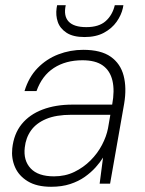

<svg xmlns="http://www.w3.org/2000/svg" viewBox="-20 -704 557 736"><path d="M176 12Q121 12 86.5 -9Q52 -30 37.5 -63.5Q23 -97 27 -135Q33 -191 63 -228Q93 -265 143 -284Q193 -303 258 -303H410Q420 -357 411 -395Q402 -433 374 -453Q346 -473 296 -473Q232 -473 186.5 -443.5Q141 -414 120 -355H74Q90 -408 124 -443Q158 -478 203.5 -495.5Q249 -513 299 -513Q367 -513 404.5 -486.5Q442 -460 454 -413.5Q466 -367 456 -307L402 0H362L375 -100Q364 -82 346.5 -62.5Q329 -43 305 -26Q281 -9 249 1.5Q217 12 176 12ZM187 -28Q230 -28 265 -45Q300 -62 327 -89Q354 -116 371 -148.5Q388 -181 394 -212L403 -264H254Q195 -264 157 -248Q119 -232 99 -204Q79 -176 75 -139Q69 -89 97.5 -58.5Q126 -28 187 -28ZM304 -562Q260 -562 235 -578.5Q210 -595 201.5 -620Q193 -645 197 -673L199 -684H232Q223 -643 243 -621.5Q263 -600 311 -600Q359 -600 385 -623Q411 -646 420 -684H453L451 -673Q445 -646 427 -620.5Q409 -595 378.5 -578.5Q348 -562 304 -562Z"/></svg>

Font: DM Sans 18pt ExtraLight
Style: Italic
Weight: 250
Italic angle: -10°
Designer: Colophon Foundry, Jonny Pinhorn
Foundry: Colophon Foundry
Version: Version 4.004;gftools[0.9.30]